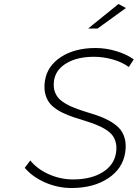

<svg xmlns="http://www.w3.org/2000/svg" viewBox="-20 -942 691 963"><path d="M104 -100.1 131.8 -137.2Q167.5 -93.3 225.8 -67.6Q284.2 -42 346.2 -42Q436.5 -42 494.6 -78.1Q552.7 -114.3 562 -175.8Q567.4 -210.9 557.6 -237.5Q547.9 -264.2 526.6 -280.8Q505.4 -297.4 476.6 -310.3Q447.8 -323.2 415.3 -333.3Q382.8 -343.3 350.3 -353.8Q317.9 -364.3 289.1 -378.9Q260.3 -393.6 239.5 -413.1Q218.8 -432.6 209 -463.9Q199.2 -495.1 205.1 -535.2Q216.3 -610.8 285.6 -656Q355 -701.2 459 -701.2Q511.7 -701.2 563.5 -685.5Q615.2 -669.9 650.9 -644L626 -606Q591.8 -630.9 544.9 -644Q498 -657.2 451.2 -657.2Q367.7 -657.2 313.5 -625Q259.3 -592.8 251 -538.1Q246.1 -503.9 256.3 -478.3Q266.6 -452.6 288.1 -436.3Q309.6 -419.9 338.6 -407.2Q367.7 -394.5 400.1 -384.5Q432.6 -374.5 465.1 -363.8Q497.6 -353 525.9 -337.6Q554.2 -322.3 575 -302Q595.7 -281.7 605 -249.8Q614.3 -217.8 607.9 -176.8Q595.7 -96.2 522.2 -47.6Q448.7 1 338.9 1Q270 1 206.8 -26.6Q143.6 -54.2 104 -100.1ZM421.9 -798.8 574.2 -921.9 611.8 -901.9 469.2 -798.8Z"/></svg>

Font: Trueno UltraLight
Style: Italic
Weight: 250
Designer: Julieta Ulanovsky
Foundry: Julieta Ulanovsky
Version: Version 3.001b | FøM Fix